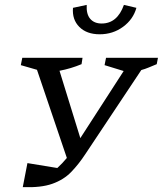

<svg xmlns="http://www.w3.org/2000/svg" viewBox="-20 -760 665 784"><path d="M73 4 92 -94 214 -74Q234 -92 253 -115L131 -475L65 -494L71 -524H317L313 -498Q270 -480 223 -471L308 -196L485 -470L407 -494L413 -524H625L620 -498Q603 -491 587.5 -484.5Q572 -478 557 -474L328 -130Q301 -89 270.5 -57.5Q240 -26 193.5 -9.5Q147 7 73 4ZM387 -620Q334 -620 304 -650Q274 -680 278 -728L334 -740Q332 -702 348.5 -683Q365 -664 395 -664Q459 -664 486 -740L537 -728Q524 -681 482.5 -650.5Q441 -620 387 -620Z"/></svg>

Font: Piazzolla SC
Style: Italic
Weight: 400
Italic angle: -11.3°
Designer: Juan Pablo del Peral
Foundry: Huerta Tipografica
Version: Version 1.330